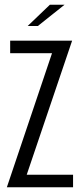

<svg xmlns="http://www.w3.org/2000/svg" viewBox="-20 -792 346 812"><path d="M9 0 200 -567H23V-620H285L93 -53H289V0ZM97 -682 191 -772H253L140 -682Z"/></svg>

Font: Smooch Sans Thin Medium
Style: Regular
Weight: 500
Version: Version 1.010